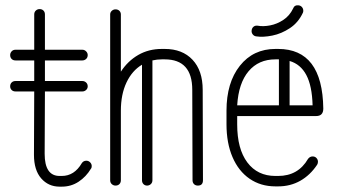

<svg xmlns="http://www.w3.org/2000/svg" viewBox="-20 -693 1264 718"><path d="M286 -83Q292 -92 303 -92Q311 -92 317 -86Q323 -80 323 -72Q323 -65 320 -62Q302 -32 274 -13.5Q246 5 211 5H203Q161 5 134 -26Q107 -57 107 -114L108 -351H38Q29 -351 23.5 -356.5Q18 -362 18 -370Q18 -379 23.5 -384.5Q29 -390 38 -390H108V-467H38Q29 -467 23.5 -472.5Q18 -478 18 -487Q18 -495 23.5 -501Q29 -507 38 -507H108V-639Q108 -648 114 -653.5Q120 -659 128 -659Q137 -659 142.5 -653.5Q148 -648 148 -639V-507H288Q296 -507 302 -501Q308 -495 308 -487Q308 -478 302 -472.5Q296 -467 288 -467H148V-390H288Q296 -390 302 -384.5Q308 -379 308 -370Q308 -362 302 -356.5Q296 -351 288 -351H148L147 -118Q147 -35 203 -35H211Q258 -35 286 -83Z M432 -19Q432 -10 426.5 -4.5Q421 1 412 1Q404 1 398 -4.5Q392 -10 392 -19V-639Q392 -647 398 -652.5Q404 -658 412 -658Q421 -658 426.5 -652.5Q432 -647 432 -639V-425Q458 -465 497 -487.5Q536 -510 585 -510H596Q662 -510 700 -469.5Q738 -429 738 -357L739 -19Q739 1 720 1Q711 1 705.5 -4.5Q700 -10 700 -19L699 -357Q699 -471 596 -471H585Q567 -471 550 -467V-19Q550 -10 544 -4.5Q538 1 530 1Q522 1 516.5 -4.5Q511 -10 511 -19V-451Q474 -429 453 -384.5Q432 -340 432 -279Z M1166 -77Q1140 -38 1103 -17Q1066 4 1020 4H1010Q955 4 913.5 -24.5Q872 -53 849.5 -105.5Q827 -158 827 -228V-279Q827 -384 877 -447Q927 -510 1010 -510H1020Q1186 -510 1189 -287Q1189 -259 1162 -259H867V-228Q867 -136 905 -85.5Q943 -35 1010 -35H1020Q1095 -35 1132 -99Q1139 -108 1149 -108Q1158 -108 1163.5 -102Q1169 -96 1169 -88Q1169 -82 1166 -77ZM1010 -471Q947 -471 909.5 -426.5Q872 -382 867 -299H1023V-471H1020ZM1149 -299Q1147 -372 1125.5 -412.5Q1104 -453 1063 -465V-299ZM1076 -661Q1081 -675 1097 -673Q1105 -672 1110 -665.5Q1115 -659 1114 -650Q1114 -648 1113 -646Q1096 -609 1064.5 -588Q1033 -567 998.5 -560Q964 -553 938 -557Q930 -558 925 -564.5Q920 -571 921 -579Q922 -588 928 -593Q934 -598 943 -597Q964 -593 990 -598Q1016 -603 1039.5 -618.5Q1063 -634 1076 -661Z"/></svg>

Font: Libertine Sup Light
Style: Regular
Weight: 300
Designer: Bastien Sozeau
Foundry: NBR — Bastien Sozeau
Version: Version 2.003; ttfautohint (v1.8.4.7-5d5b);gftools[0.9.33]